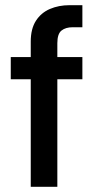

<svg xmlns="http://www.w3.org/2000/svg" viewBox="-20 -720 358 740"><path d="M21.5 -414.5V-500H98.5V-559.5Q98.5 -609 118.5 -640Q138.5 -671 172.5 -685.5Q206.5 -700 247.5 -700H297.5V-615H260Q233 -615 217 -602.2Q201 -589.5 201 -553.5V-500H297.5V-414.5H201V0H98.5V-414.5Z"/></svg>

Font: Overused Grotesk Medium
Style: Regular
Weight: 525
Version: Version 0.004